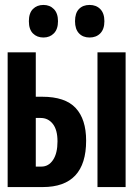

<svg xmlns="http://www.w3.org/2000/svg" viewBox="-20 -758 540 778"><path d="M11 0V-546H125V-366H151Q244 -366 286.5 -320.5Q329 -275 329 -188Q329 0 153 0ZM375 0V-546H489V0ZM125 -83H148Q177 -83 195 -110Q213 -137 213 -185Q213 -232 194 -256Q175 -280 145 -280H125ZM343 -606Q316 -606 300 -623Q284 -640 284 -672Q284 -705 300 -721.5Q316 -738 343 -738Q370 -738 386.5 -721Q403 -704 403 -672Q403 -640 386.5 -623Q370 -606 343 -606ZM156 -606Q130 -606 113.5 -622.5Q97 -639 97 -672Q97 -705 113.5 -721.5Q130 -738 156 -738Q182 -738 198.5 -721Q215 -704 215 -672Q215 -640 198.5 -623Q182 -606 156 -606Z"/></svg>

Font: Noto Sans Mono ExtraCondensed
Style: Bold
Weight: 700
Width: 2
Designer: Monotype Design Team
Foundry: Monotype Imaging Inc.
Version: Version 2.014